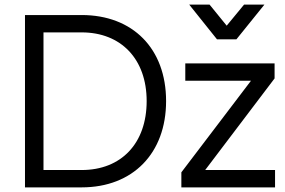

<svg xmlns="http://www.w3.org/2000/svg" viewBox="-20 -810 1231 830"><path d="M88 0H333C554 0 698 -147 698 -373C698 -600 554 -745 333 -745H88ZM168 -75V-670H333C503 -670 614 -555 614 -373C614 -190 504 -75 333 -75ZM764 0H1169V-75H867L1167 -471V-536H781V-461H1065L764 -65ZM798 -790 918 -640H1002L1123 -790H1035L960 -699L886 -790Z"/></svg>

Font: Mluvka
Style: Regular
Weight: 400
Designer: Modified by Jiří Krblich, Original typeface by Gumpita Rahayu
Foundry: Gumpita Rahayu & Jiří Krblich
Version: Version 2.000;Glyphs 3.1.1 (3134)